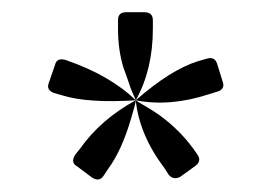

<svg xmlns="http://www.w3.org/2000/svg" viewBox="-20 -663 444 314"><path d="M173 -616V-630Q173 -643 186 -643H216Q230 -643 230 -630V-616Q230 -549 202 -499Q259 -549 304 -563L318 -567Q331 -571 335 -559L344 -530Q349 -517 335 -513L322 -509Q258 -488 202 -499Q203 -498 215 -491Q227 -484 239 -476Q278 -448 303 -410Q310 -400 300 -392L275 -374Q264 -368 256 -377L249 -388Q208 -442 202 -499Q202 -494 194 -468Q179 -417 157 -387L149 -375Q142 -365 130 -373L106 -391Q95 -397 103 -410L111 -420Q145 -468 202 -499Q124 -494 82 -507L68 -511Q55 -516 60 -528L70 -557Q73 -569 87 -565Q160 -540 202 -499Q202 -500 198 -508.5Q194 -517 190.5 -528Q187 -539 182 -552Q173 -581 173 -616Z"/></svg>

Font: Rajdhani Medium
Style: Regular
Weight: 500
Designer: Satya Rajpurohit, Jyotish Sonowal
Foundry: Indian Type Foundry
Version: Version 1.201 February 1, 2022